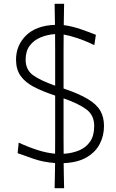

<svg xmlns="http://www.w3.org/2000/svg" viewBox="-20 -845 610 1006"><path d="M266.1 141.1Q267.1 106.9 267.6 74Q268.1 41 268.6 9.3Q208.5 4.9 158 -12.2Q107.4 -29.3 72.3 -42.5L78.1 -97.7Q127.4 -74.7 176 -59.1Q224.6 -43.5 268.6 -39.6Q269 -79.1 269 -118.4Q269 -157.7 269 -197.3V-344.2Q203.6 -365.7 157.7 -389.6Q111.8 -413.6 87.9 -447.5Q64 -481.4 64 -532.7Q64 -606.9 116.2 -658.9Q168.5 -710.9 268.1 -714.8Q267.6 -741.7 267.1 -769.3Q266.6 -796.9 266.1 -825.2H315.9Q315.4 -796.4 314.9 -768.3Q314.5 -740.2 314 -713.4Q358.4 -707.5 404.1 -691.7Q449.7 -675.8 482.4 -662.6L474.1 -608.4Q426.3 -631.8 384.5 -645.5Q342.8 -659.2 313.5 -664.1Q313 -619.6 313 -575.7Q313 -531.7 313 -487.3V-381.3Q393.6 -354 439.7 -326.4Q485.8 -298.8 505.4 -265.1Q524.9 -231.4 524.9 -185.1Q524.9 -133.3 502.4 -90.3Q480 -47.4 433.3 -20.3Q386.7 6.8 313.5 9.8Q314 41.5 314.5 74.2Q314.9 106.9 315.9 141.1ZM114.3 -532.7Q114.3 -480.5 151.4 -452.4Q188.5 -424.3 269 -396V-487.3Q269 -532.2 269 -576.7Q269 -621.1 268.6 -666.5Q227.5 -663.6 192.4 -648.9Q157.2 -634.3 135.7 -605.7Q114.3 -577.1 114.3 -532.7ZM313 -197.3Q313 -157.2 313 -117.9Q313 -78.6 313.5 -39.1Q358.4 -42 394.8 -57.1Q431.2 -72.3 452.4 -103.5Q473.6 -134.8 473.6 -185.5Q473.6 -242.2 431.2 -272.9Q388.7 -303.7 313 -329.6Z"/></svg>

Font: Pinar DS1-Light
Style: Regular
Weight: 300
Designer: Amin Abedi
Version: Version 2.000